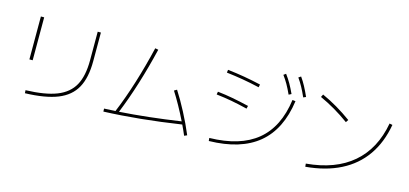

<svg xmlns="http://www.w3.org/2000/svg" viewBox="-68 -1314 3887 1823"><g transform="rotate(15 1875.0 -402.0)"><path d="M736.3 -448.2V-729.5H767.6V-448.2Q767.6 -285.2 713.1 -186.5Q658.7 -87.9 539.3 -40Q419.9 7.8 219.7 13.7L217.8 -15.6Q410.2 -21.5 522.5 -65.9Q634.8 -110.4 685.5 -202.1Q736.3 -293.9 736.3 -448.2ZM177.7 -729.5H210V-307.6H177.7Z M1093.8 -45.4Q1153.8 -189.5 1207.5 -361.8Q1261.2 -534.2 1304.7 -718.8L1335.9 -712.9Q1293 -532.7 1240 -362.5Q1187 -192.4 1127.9 -47.4Q1403.3 -65.4 1726.6 -113.3Q1691.4 -185.5 1653.3 -253.9Q1615.2 -322.3 1580.1 -377L1606.4 -392.6Q1658.2 -312.5 1713.6 -206.8Q1769 -101.1 1811.5 1L1784.2 12.7Q1765.6 -32.2 1739.7 -85.9Q1330.6 -23.9 984.4 -10.7L983.4 -40Q1058.1 -43 1093.8 -45.4Z M2690.4 -582 2720.7 -578.1Q2681.2 -292.5 2508.1 -149.2Q2335 -5.9 2023.4 0L2020.5 -29.3Q2321.8 -35.2 2487.8 -172.1Q2653.8 -309.1 2690.4 -582ZM1981.4 -446.3 1986.3 -474.6Q2062.5 -466.3 2135.3 -452.6Q2208 -439 2296.9 -418L2290 -389.6Q2205.1 -410.6 2132.1 -424.1Q2059.1 -437.5 1981.4 -446.3ZM2021.5 -671.9 2025.4 -700.2Q2110.8 -690.4 2189.2 -677Q2267.6 -663.6 2354.5 -643.6L2348.6 -615.2Q2259.8 -635.7 2182.1 -648.9Q2104.5 -662.1 2021.5 -671.9ZM2544.9 -790 2567.4 -806.6Q2596.2 -768.1 2619.6 -727.1Q2643.1 -686 2667 -633.8L2641.6 -621.1Q2617.2 -674.8 2594.5 -714.6Q2571.8 -754.4 2544.9 -790ZM2688.5 -802.7 2711.9 -818.4Q2739.3 -779.8 2761.2 -738.5Q2783.2 -697.3 2807.6 -642.6L2782.2 -631.8Q2758.3 -686 2736.3 -726.3Q2714.4 -766.6 2688.5 -802.7Z M3638.7 -604.5 3668 -598.6Q3636.7 -420.4 3547.4 -292.7Q3458 -165 3313 -91.6Q3168 -18.1 2971.7 -1L2968.8 -31.2Q3253.4 -56.2 3422.9 -201.4Q3592.3 -346.7 3638.7 -604.5ZM2944.3 -679.7 2958 -707Q3107.4 -639.6 3251 -535.2L3234.4 -509.8Q3092.8 -612.8 2944.3 -679.7Z"/></g></svg>

Font: Pretendard JP Thin
Style: Regular
Weight: 100
Designer: Base glyphs from Inter by Rasmus Andersson; Hangeul glyphs from Noto Sans CJK(Source Han Sans) by Jang Soo-young and Kan
Foundry: Kil Hyung-jin
Version: Version 1.309